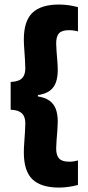

<svg xmlns="http://www.w3.org/2000/svg" viewBox="-20 -698 388 846"><path d="M323.5 -666.5V-559.5Q315.5 -562 305 -563.5Q294.5 -565 283 -565Q253 -565 240.2 -551.5Q227.5 -538 227.5 -507Q227.5 -494.5 229.2 -472Q231 -449.5 232.8 -426.8Q234.5 -404 234.5 -389Q234.5 -358.5 226.5 -335.5Q218.5 -312.5 199.5 -298.2Q180.5 -284 147 -279V-270L141 -274Q177 -269.5 197.5 -254.8Q218 -240 226.2 -216.8Q234.5 -193.5 234.5 -162Q234.5 -147.5 232.8 -124.5Q231 -101.5 229.2 -79.2Q227.5 -57 227.5 -43.5Q227.5 -13 240.8 0.8Q254 14.5 284.5 14.5Q296 14.5 306 12.8Q316 11 323.5 9V117Q305 122 283.5 125.2Q262 128.5 240 128.5Q161 128.5 123 92.2Q85 56 85 -27Q85 -43.5 86.8 -67.8Q88.5 -92 90 -116Q91.5 -140 91.5 -154Q91.5 -173.5 85.2 -186.5Q79 -199.5 65 -206.5Q51 -213.5 27 -214.5V-337Q51 -338 65 -344.8Q79 -351.5 85.2 -364.8Q91.5 -378 91.5 -397.5Q91.5 -412 90 -435.5Q88.5 -459 86.8 -483.5Q85 -508 85 -523.5Q85 -605.5 123 -641.8Q161 -678 240 -678Q262 -678 283.8 -674.8Q305.5 -671.5 323.5 -666.5Z"/></svg>

Font: Anek Telugu Medium
Style: Bold
Weight: 700
Version: Version 1.003